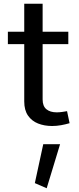

<svg xmlns="http://www.w3.org/2000/svg" viewBox="-20 -675 428 1036"><path d="M213.4 103H304.2L231.9 340.8L168 313ZM341.8 -75.2 355.5 -10.3Q334 -3.9 309.8 0.5Q285.6 4.9 261.2 4.9Q219.7 4.9 185.5 -8.5Q151.4 -22 131.1 -51.3Q110.8 -80.6 110.8 -127.4V-437H22.5V-503.9H110.8V-654.8H210V-503.9H348.6V-437H210V-138.2Q210 -102.5 230.2 -85.7Q250.5 -68.8 286.1 -68.8Q300.3 -68.8 315.7 -71Q331.1 -73.2 341.8 -75.2Z"/></svg>

Font: Estedad-FD Medium
Style: Regular
Weight: 500
Designer: Amin Abedi
Version: Version 7.3